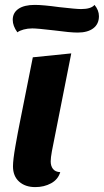

<svg xmlns="http://www.w3.org/2000/svg" viewBox="-20 -744 424 784"><path d="M187 -85Q187 -66 196.5 -54Q206 -42 226 -41Q217 -11 188.5 4.5Q160 20 124 20Q83 20 58 -2.5Q33 -25 33 -65Q33 -91 43 -148Q53 -205 61 -244L114 -510L271 -526L192 -127Q187 -100 187 -85ZM384 -678Q384 -646 361 -628.5Q338 -611 297 -611Q267 -611 200 -620Q132 -628 112 -628Q93 -628 76.5 -623.5Q60 -619 51 -612Q32 -638 32 -663Q32 -692 55.5 -708Q79 -724 122 -724Q156 -724 221 -715Q291 -707 311 -707Q352 -707 366 -724Q384 -702 384 -678Z"/></svg>

Font: Sansita
Style: Bold Italic
Weight: 700
Italic angle: -11°
Designer: Pablo Cosgaya
Foundry: Omnibus-Type
Version: Version 1.006